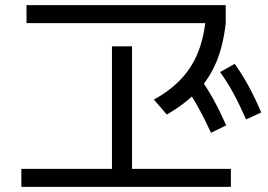

<svg xmlns="http://www.w3.org/2000/svg" viewBox="-20 -733 1040 746"><path d="M63 -7V-77H415V-553H493V-77H877V-7ZM83 -643V-713H857V-643ZM578 -346Q643 -382 685.5 -428Q728 -474 751 -533.5Q774 -593 780 -669L857 -643Q848 -560 822 -495.5Q796 -431 748.5 -380.5Q701 -330 628 -288ZM800 -217Q774 -273 750 -316.5Q726 -360 696 -400L754 -434Q785 -391 810 -345.5Q835 -300 859 -246ZM936 -269Q911 -326 887.5 -369.5Q864 -413 835 -453L892 -485Q923 -441 947.5 -395.5Q972 -350 995 -296Z"/></svg>

Font: M PLUS 2
Style: Regular
Weight: 400
Designer: Coji Morishita
Foundry: UNDERFOREST DESIGN
Version: Version 1.001